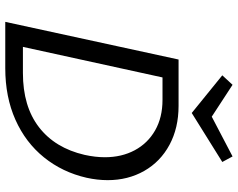

<svg xmlns="http://www.w3.org/2000/svg" viewBox="-107 -796 903 729"><g transform="rotate(90 344.5 -431.5)"><path d="M63 0 206 -658H382Q466 -658 530 -623.5Q594 -589 629 -527.5Q664 -466 664 -389Q664 -350 655 -309Q634 -217 577.5 -147Q521 -77 434.5 -38.5Q348 0 239 0ZM577 -378Q577 -442 550.5 -491.5Q524 -541 475 -569Q426 -597 359 -597H274L158 -67H257Q384 -67 463 -128Q542 -189 568 -301Q577 -342 577 -378ZM595 -824 409 -708 266 -824 302 -863 423 -784 574 -863Z"/></g></svg>

Font: Ysabeau Medium
Style: Italic
Weight: 500
Italic angle: -12°
Designer: Christian Thalmann (Catharsis Fonts)
Version: Version 0.003